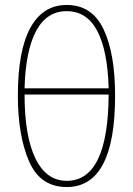

<svg xmlns="http://www.w3.org/2000/svg" viewBox="-20 -744 536 774"><path d="M249 10Q142 10 97 -94Q52 -198 52 -358Q52 -540 102.5 -632Q153 -724 249 -724Q351 -724 397.5 -626Q444 -528 444 -358Q444 10 249 10ZM79 -388H418Q414 -540 372 -619.5Q330 -699 249 -699Q168 -699 125.5 -619Q83 -539 79 -388ZM418 -363H79Q79 -195 123 -105Q167 -15 249 -15Q416 -15 418 -363Z"/></svg>

Font: Noto Sans Display Thin Cond
Style: Regular
Weight: 250
Width: 3
Designer: Monotype Design team
Foundry: Monotype Imaging Inc.
Version: Version 1.000